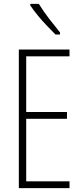

<svg xmlns="http://www.w3.org/2000/svg" viewBox="-20 -969 425 989"><path d="M338 0H77V-714H338V-679H115V-392H325V-357H115V-35H338ZM180 -949Q205 -909 233.5 -872Q262 -835 289 -802V-791H266Q247 -810 222.5 -835.5Q198 -861 175 -889Q152 -917 136 -941V-949Z"/></svg>

Font: Noto Sans Lao ExtraCondensed ExtraLight
Style: Regular
Weight: 200
Width: 2
Designer: Monotype Design Team
Foundry: Monotype Imaging Inc.
Version: Version 2.003; ttfautohint (v1.8.4.7-5d5b)